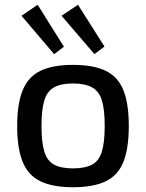

<svg xmlns="http://www.w3.org/2000/svg" viewBox="-20 -772 612 805"><path d="M286 -500Q372 -500 423.5 -475Q475 -450 497.5 -393.5Q520 -337 520 -244Q520 -150 497.5 -93.5Q475 -37 423.5 -12Q372 13 286 13Q201 13 149.5 -12Q98 -37 75 -93.5Q52 -150 52 -244Q52 -337 75 -393.5Q98 -450 149.5 -475Q201 -500 286 -500ZM286 -422Q236 -422 207 -406Q178 -390 166 -351.5Q154 -313 154 -244Q154 -175 166 -136Q178 -97 207 -81.5Q236 -66 286 -66Q336 -66 365.5 -81.5Q395 -97 407 -136Q419 -175 419 -244Q419 -313 407 -351.5Q395 -390 365.5 -406Q336 -422 286 -422ZM307 -752 418 -577 376 -545 238 -706ZM138 -752 248 -576 207 -545 70 -706Z"/></svg>

Font: Exo 2 Medium
Style: Regular
Weight: 500
Designer: Natanael Gama
Foundry: Natanael Gama
Version: Version 2.010